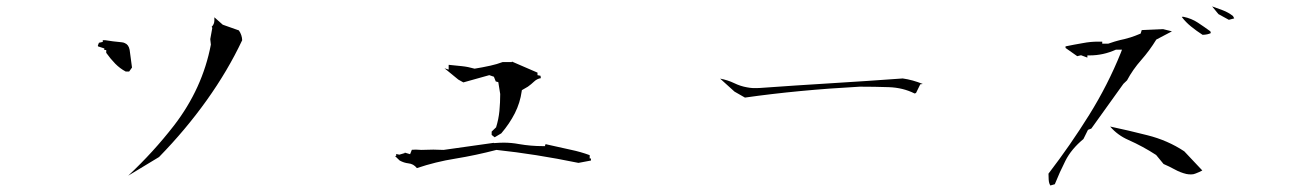

<svg xmlns="http://www.w3.org/2000/svg" viewBox="-20 -694 4040 593"><path d="M642.1 -631.3Q642.1 -619.1 633.8 -611.3L635.7 -607.9L629.4 -573.2L631.3 -556.2Q605.5 -420.9 517.6 -306.6Q454.1 -224.6 376 -151.4L471.2 -209Q553.2 -293 618.4 -384.3Q683.6 -475.6 728 -569.8Q727.5 -585.9 717.8 -600.1L668 -617.7L642.1 -640.6ZM297.4 -569.8V-564.5L285.6 -562L282.2 -553.2L282.7 -550.8L302.2 -544.4V-539.6H308.1V-530.8Q321.3 -512.2 335.9 -497.3Q350.6 -482.4 368.2 -473.1H378.9L387.7 -485.4L380.4 -540Q377.4 -556.2 365.2 -561Q361.3 -563 355.5 -563.5Q328.6 -565.9 305.2 -569.8Z M1805.2 -204.6H1801.3V-214.8Q1773.4 -225.1 1743.2 -231.4L1668.5 -248V-248.5L1663.6 -247.6V-242.7H1656.2Q1619.6 -242.7 1583 -249Q1559.6 -253.4 1535.6 -253.4Q1524.4 -253.4 1505.4 -252V-252.9L1350.1 -231L1318.4 -231.9L1281.2 -231L1264.6 -231.9L1252 -231.4L1246.6 -217.8L1230 -222.7V-221.2L1213.4 -216.3L1203.6 -218.3V-212.4H1200.7V-211.4L1214.4 -198.2Q1228 -190.9 1241.2 -189.5Q1257.3 -188 1267.6 -174.8Q1325.2 -194.3 1386.7 -204.1Q1449.7 -214.4 1513.2 -231Q1633.3 -218.3 1766.6 -190.9L1805.2 -198.2ZM1640.1 -461.9V-469.7L1561 -503.9V-502.4H1532.7Q1514.6 -495.6 1494.6 -491.2Q1470.2 -485.8 1445.8 -481.9Q1425.3 -487.8 1406.2 -489.7L1366.7 -493.7H1365.7V-479L1352.1 -483.4H1352.5L1395.5 -448.2L1411.1 -439.5L1491.2 -461.9L1505.4 -457L1511.2 -442.4L1519 -440.4L1524.9 -403.8V-403.3Q1524.9 -377.4 1522.5 -351.6Q1520 -325.7 1512.2 -300.8L1498.5 -287.6V-277.3L1507.8 -270L1528.3 -282.2Q1553.7 -312 1570.1 -344.2Q1586.4 -376.5 1591.3 -412.1L1591.8 -415.5L1610.4 -426.3Q1620.6 -433.6 1629.9 -442.4Q1638.7 -450.7 1650.4 -452.6L1649.4 -460Z M2830.1 -434.6Q2799.3 -447.3 2768.1 -451.7Q2660.2 -443.8 2548.6 -437Q2437 -430.2 2328.6 -422.4Q2321.8 -421.9 2316.7 -421.9Q2311.5 -421.9 2304.2 -422.1Q2296.9 -422.4 2287.1 -424.3Q2267.1 -427.7 2247.3 -437.3Q2227.5 -446.8 2204.1 -451.2L2248.5 -411.1L2280.8 -392.6Q2445.3 -416 2635.7 -426.3Q2680.7 -426.3 2724.9 -424.8Q2769 -423.3 2804.7 -405.3L2809.1 -406.7L2822.3 -433.6Z M3402.8 -559.1H3384.3V-565.4Q3378.9 -565.4 3371.1 -565.4Q3348.1 -565.4 3325.2 -561Q3296.9 -556.2 3271 -550.8V-545.9L3307.1 -520.5L3318.8 -523.4L3338.4 -516.1V-522.9H3345.7Q3387.2 -522.9 3426.3 -540.5H3445.3L3441.4 -530.3Q3401.9 -432.1 3344 -339.1Q3286.1 -246.1 3218.3 -157.7Q3218.3 -135.3 3220.7 -128.4Q3221.7 -125 3224.1 -121.1L3237.8 -125Q3252.9 -162.6 3270.5 -197.3Q3288.6 -233.4 3326.2 -264.6L3340.3 -293L3350.6 -296.9L3449.7 -435.1L3460.9 -445.8Q3478.5 -479 3504.9 -508.8Q3530.3 -537.6 3551.3 -571.8L3599.6 -597.2L3572.3 -604L3506.3 -601.1L3502.9 -590.3Q3484.4 -582.5 3471.9 -578.6Q3459.5 -574.7 3452.6 -573.2Q3445.8 -571.8 3440.9 -570.6Q3436 -569.3 3431.4 -568.1Q3426.8 -566.9 3421.9 -565.4Q3412.6 -562.5 3402.8 -559.1ZM3644 -156.7Q3650.9 -155.3 3658.7 -155.3Q3666.5 -155.3 3672.9 -158.2Q3684.6 -162.6 3693.4 -167.5L3637.7 -226.6Q3586.4 -260.7 3523.4 -276.4Q3466.3 -291 3408.7 -303.2Q3431.6 -276.4 3465.3 -261.7Q3510.3 -241.7 3550.8 -215.3L3573.7 -187.5Q3590.8 -180.2 3608.2 -170.7Q3625.5 -161.1 3644 -156.7ZM3630.4 -642.1V-641.1Q3642.1 -625.5 3658.7 -612.1Q3675.3 -598.6 3694.3 -586.4Q3710 -586.9 3719.7 -591.8L3718.3 -597.2Q3699.7 -610.8 3679.7 -624Q3659.7 -637.2 3635.3 -642.1ZM3743.2 -650.4 3775.4 -632.8 3792 -637.2 3788.1 -644.5Q3773.9 -655.8 3756.3 -662.4Q3738.8 -668.9 3723.6 -674.3Z"/></svg>

Font: Bakudai
Style: ExtraLight
Weight: 200
Version: Version 1.48